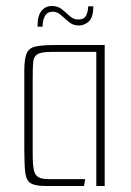

<svg xmlns="http://www.w3.org/2000/svg" viewBox="-20 -620 436 640"><path d="M132 0Q97 0 82 -9.5Q67 -19 64 -46Q61 -73 61 -125V-384Q61 -423 68.5 -441.5Q76 -460 98.5 -465Q121 -470 166 -470H329V0H301V-447H150Q117 -447 104.5 -439Q92 -431 90.5 -412Q89 -393 89 -360V-106Q89 -72 92.5 -54.5Q96 -37 107 -30Q118 -23 142 -23H264L260 0ZM105 -531Q105 -568 118.5 -584Q132 -600 153 -600Q173 -600 186.5 -589Q200 -578 212.5 -566.5Q225 -555 240 -555Q262 -555 268 -570Q274 -585 274 -599H291Q291 -562 276 -548.5Q261 -535 243 -535Q224 -535 210 -546.5Q196 -558 183.5 -569.5Q171 -581 156 -581Q138 -581 130 -567Q122 -553 122 -531Z"/></svg>

Font: Smooch Sans ExtraLight
Style: Regular
Weight: 200
Designer: Robert E. Leuschke
Foundry: Robert E. Leuschke
Version: Version 1.010; ttfautohint (v1.8.3)